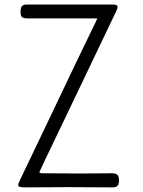

<svg xmlns="http://www.w3.org/2000/svg" viewBox="-20 -1142 626 839"><path d="M405.3 -1061.5Q328.1 -1061.5 252.9 -1061.5Q177.7 -1061.5 103.5 -1061.5Q81.1 -1061.5 75.2 -1068.4Q68.4 -1075.2 70.3 -1097.7Q71.3 -1111.3 77.1 -1116.2Q83 -1122.1 96.7 -1122.1Q190.4 -1122.1 284.2 -1122.1Q378.9 -1122.1 472.7 -1122.1Q491.2 -1122.1 493.2 -1115.2Q496.1 -1109.4 485.4 -1087.9Q406.2 -922.9 328.1 -758.8Q250 -594.7 170.9 -430.7Q166 -419.9 161.1 -409.2Q156.2 -399.4 151.4 -388.7Q159.2 -383.8 166 -384.8Q172.9 -384.8 179.7 -384.8Q252 -384.8 324.2 -383.8Q396.5 -383.8 469.7 -384.8Q486.3 -384.8 493.2 -377.9Q500 -371.1 500 -353.5Q500 -335.9 493.2 -330.1Q487.3 -323.2 471.7 -323.2Q470.7 -323.2 469.7 -323.2Q375 -324.2 279.3 -324.2Q184.6 -323.2 89.8 -323.2Q64.5 -323.2 60.5 -329.1Q59.6 -330.1 59.6 -332Q59.6 -339.8 68.4 -357.4Q148.4 -524.4 228.5 -692.4Q307.6 -859.4 388.7 -1026.4Q392.6 -1034.2 396.5 -1042Q400.4 -1050.8 405.3 -1061.5Z"/></svg>

Font: Das Gitter
Style: Book
Weight: 400
Version: Version 006.000